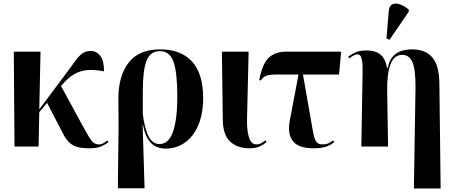

<svg xmlns="http://www.w3.org/2000/svg" viewBox="-20 -828 2574 1085"><path d="M62 0 58 -536H209L202 -210L361 -423Q388 -460 407 -486Q426 -512 445.5 -526Q465 -540 492 -540Q525 -540 546.5 -512.5Q568 -485 568 -425Q516 -435 475 -432Q434 -429 398 -408Q362 -387 326 -343L325 -342L441 -128Q466 -82 481 -57Q496 -32 508.5 -22Q521 -12 540 -12Q554 -12 565.5 -19.5Q577 -27 586 -34L593 -25Q579 -13 554 -1.5Q529 10 484 10Q424 10 394 -6.5Q364 -23 343 -60L246 -247L202 -194L198 0Z M646 236 650 -109 649 -272Q649 -399 707 -474Q765 -549 885 -549Q1002 -549 1065 -480.5Q1128 -412 1128 -274Q1128 -184 1100 -119.5Q1072 -55 1024 -21.5Q976 12 916 12Q889 12 863.5 1Q838 -10 818 -39.5Q798 -69 788 -122H786L797 236ZM881 -14Q934 -14 958 -84.5Q982 -155 982 -280Q982 -419 960.5 -479Q939 -539 884 -539Q829 -539 808 -484.5Q787 -430 787 -314V-184Q798 -97 820.5 -55.5Q843 -14 881 -14Z M1389 10Q1322 10 1281 -27.5Q1240 -65 1239 -151L1234 -536H1385L1376 -154Q1375 -121 1379 -88.5Q1383 -56 1394.5 -34Q1406 -12 1429 -12Q1445 -12 1457.5 -19.5Q1470 -27 1480 -35L1486 -25Q1470 -11 1447.5 -0.5Q1425 10 1389 10Z M1751 10Q1666 10 1634.5 -31.5Q1603 -73 1618 -149L1667 -407H1553Q1506 -407 1487.5 -401Q1469 -395 1453 -373L1445 -376Q1463 -469 1499.5 -502.5Q1536 -536 1595 -536H1908L1896 -407H1692L1737 -151Q1746 -96 1752.5 -66Q1759 -36 1769.5 -24Q1780 -12 1803 -12Q1822 -12 1836.5 -18.5Q1851 -25 1862 -35L1869 -25Q1846 -6 1819 2Q1792 10 1751 10Z M2319 237 2328 -331Q2329 -434 2311 -476Q2293 -518 2253 -518Q2207 -518 2186.5 -464Q2166 -410 2168 -310L2173 0H2022L2029 -416Q2030 -462 2026 -484.5Q2022 -507 2015.5 -514Q2009 -521 2001 -521Q1993 -521 1980.5 -515.5Q1968 -510 1954 -498L1948 -508Q1969 -524 1992 -533.5Q2015 -543 2052 -543Q2076 -543 2100 -536Q2124 -529 2142 -507.5Q2160 -486 2167 -444H2171Q2180 -488 2201.5 -510.5Q2223 -533 2251 -541Q2279 -549 2308 -549Q2385 -549 2423.5 -503Q2462 -457 2463 -355L2470 237ZM2181 -603 2164 -611 2177 -766Q2180 -795 2196.5 -803.5Q2213 -812 2238 -804Q2263 -796 2290 -774V-762Z"/></svg>

Font: Noto Serif Display SemiCondensed
Style: Bold
Weight: 700
Width: 4
Designer: Monotype Design Team
Foundry: Monotype Imaging Inc.
Version: Version 2.009